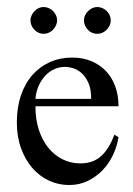

<svg xmlns="http://www.w3.org/2000/svg" viewBox="-20 -514 378 545"><path d="M316.4 -124.5Q312.5 -99.6 301.3 -75.2Q290 -50.8 272 -31.7Q253.9 -12.7 229.7 -0.7Q205.6 11.2 176.3 11.2Q146 11.2 119.1 -1.2Q92.3 -13.7 72 -36.9Q51.8 -60.1 39.8 -93Q27.8 -126 27.8 -166.5Q27.8 -209.5 39.6 -243.7Q51.3 -277.8 72.3 -301.5Q93.3 -325.2 122.1 -337.9Q150.9 -350.6 185.5 -350.6Q213.9 -350.6 237.8 -341.1Q261.7 -331.5 279.3 -313.7Q296.9 -295.9 306.6 -270.3Q316.4 -244.6 316.4 -212.4H80.6Q80.6 -174.3 90.6 -144.5Q100.6 -114.7 117.7 -94Q134.8 -73.2 157.2 -62Q179.7 -50.8 204.6 -50.3Q221.2 -49.8 235.6 -53.7Q250 -57.6 262.5 -67.1Q274.9 -76.7 285.4 -92.5Q295.9 -108.4 304.7 -131.8ZM238.8 -233.4Q238.8 -261.7 230.7 -279.3Q222.7 -296.9 211.2 -306.9Q199.7 -316.9 187 -320.6Q174.3 -324.2 165 -324.2Q149.9 -324.2 135.7 -318.4Q121.6 -312.5 110.1 -300.8Q98.6 -289.1 90.6 -272.2Q82.5 -255.4 80.6 -233.4ZM294.4 -456.5Q294.4 -448.7 291.3 -441.9Q288.1 -435.1 283 -429.7Q277.8 -424.3 270.8 -421.1Q263.7 -418 255.9 -418Q240.2 -418 229.2 -429.7Q218.3 -441.4 218.3 -456.5Q218.3 -463.4 221.4 -470.2Q224.6 -477.1 230 -482.4Q235.4 -487.8 242.2 -491Q249 -494.1 255.9 -494.1Q263.7 -494.1 270.8 -491Q277.8 -487.8 283 -482.7Q288.1 -477.5 291.3 -470.7Q294.4 -463.9 294.4 -456.5ZM142.1 -456.5Q142.1 -448.7 138.9 -441.9Q135.7 -435.1 130.6 -429.7Q125.5 -424.3 118.4 -421.1Q111.3 -418 103.5 -418Q96.2 -418 89.4 -421.1Q82.5 -424.3 77.4 -429.7Q72.3 -435.1 69.3 -442.1Q66.4 -449.2 66.4 -456.5Q66.4 -463.4 69.6 -470.2Q72.8 -477.1 77.9 -482.4Q83 -487.8 89.8 -491Q96.7 -494.1 103.5 -494.1Q111.3 -494.1 118.4 -491Q125.5 -487.8 130.6 -482.7Q135.7 -477.5 138.9 -470.7Q142.1 -463.9 142.1 -456.5Z"/></svg>

Font: Surma
Style: Regular
Weight: 400
Designer: Sue Lloyd-Williams
Foundry: Sylheti Translation And Research
Version: Version 3.000